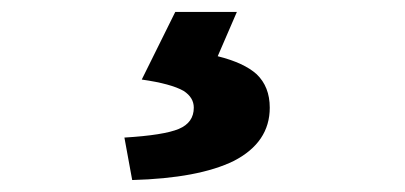

<svg xmlns="http://www.w3.org/2000/svg" viewBox="-20 -25 677 321"><path d="M201 276 188 205Q254 201 279 190.5Q304 180 304 155Q304 138 287 127Q266 115 217 108L273 -5H376L344 69Q388 80 409 99Q431 120 431 155Q431 213 371 244Q312 273 201 276Z"/></svg>

Font: GenSekiGothic TW H
Style: Regular
Weight: 900
Version: Version 1.501;PS 1;hotconv 16.6.51;makeotf.lib2.5.65220